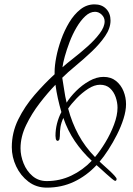

<svg xmlns="http://www.w3.org/2000/svg" viewBox="-20 -770 610 879"><path d="M194 89Q146 89 110 61.5Q74 34 54 -8.5Q34 -51 34 -96Q34 -163 63.5 -223Q93 -283 138.5 -335.5Q184 -388 230 -430V-441Q230 -469 237.5 -508Q245 -547 260 -589Q275 -631 297 -667.5Q319 -704 348 -727Q377 -750 413 -750Q446 -750 466 -729.5Q486 -709 486 -676Q486 -641 461.5 -605Q437 -569 400 -534Q363 -499 326 -468.5Q289 -438 265 -414Q270 -386 274 -357.5Q278 -329 285 -300Q301 -326 328.5 -353.5Q356 -381 389 -399.5Q422 -418 454 -418Q488 -418 511 -399.5Q534 -381 545.5 -352.5Q557 -324 557 -293Q557 -263 545.5 -226.5Q534 -190 515.5 -153.5Q497 -117 476 -84.5Q455 -52 436 -30Q441 -25 453.5 -14Q466 -3 480 10Q494 23 504 34Q514 45 514 50Q514 52 512.5 55Q511 58 507 58Q504 58 492.5 48.5Q481 39 466 25.5Q451 12 438.5 0.5Q426 -11 422 -14Q376 35 319 62Q262 89 194 89ZM266 -462Q285 -479 317 -504Q349 -529 381.5 -558Q414 -587 436.5 -617Q459 -647 459 -672Q459 -690 445.5 -703Q432 -716 415 -716Q392 -716 370.5 -696Q349 -676 330.5 -644.5Q312 -613 298.5 -577.5Q285 -542 276.5 -511Q268 -480 266 -462ZM194 59Q254 59 306.5 34Q359 9 400 -34Q355 -76 322.5 -124Q290 -172 270 -230Q260 -208 257 -189Q254 -170 254 -147Q254 -142 252.5 -134Q251 -126 243 -125Q237 -127 235.5 -134.5Q234 -142 234 -148Q234 -177 241 -204.5Q248 -232 261 -257Q252 -288 245 -319.5Q238 -351 234 -382Q199 -346 162 -298Q125 -250 99.5 -197Q74 -144 74 -91Q74 -57 88 -22Q102 13 129 36Q156 59 194 59ZM415 -51Q438 -78 462 -117.5Q486 -157 502 -199.5Q518 -242 518 -277Q518 -301 509.5 -325.5Q501 -350 483.5 -366Q466 -382 438 -382Q412 -382 383.5 -363.5Q355 -345 330.5 -319.5Q306 -294 292 -273Q309 -209 339 -153.5Q369 -98 415 -51Z"/></svg>

Font: Ms Madi
Style: Regular
Weight: 400
Designer: Robert E. Leuschke
Foundry: Robert E. Leuschke
Version: Version 1.010; ttfautohint (v1.8.3)